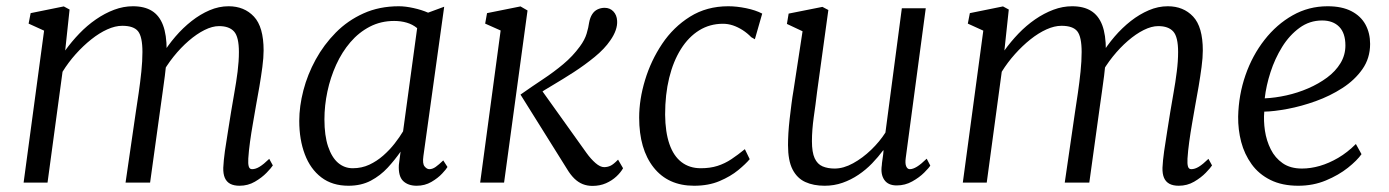

<svg xmlns="http://www.w3.org/2000/svg" viewBox="-20 -584 4442 614"><path d="M202.5 -553.5 188.5 -422.5Q209 -451 233.8 -476.8Q258.5 -502.5 286.8 -522Q315 -541.5 345 -552.8Q375 -564 405 -564Q442 -564 465.8 -549.2Q489.5 -534.5 501.2 -503.8Q513 -473 513 -423.5Q513 -419.5 512.5 -414.8Q512 -410 511.8 -404.5Q511.5 -399 510.5 -393L497.5 -407Q516.5 -438.5 540.8 -466.8Q565 -495 592.8 -516.8Q620.5 -538.5 650.2 -551.2Q680 -564 711 -564Q761 -564 792 -531Q823 -498 823 -422.5Q823 -400 819 -369.8Q815 -339.5 809.5 -307Q804 -274.5 798.5 -245.5Q794 -219 788.8 -189.2Q783.5 -159.5 779.5 -130.2Q775.5 -101 774 -77Q773 -60.5 775.5 -51.8Q778 -43 786 -43Q797.5 -43 810.2 -50.8Q823 -58.5 841 -76L852.5 -55Q847.5 -47 832.5 -31.5Q817.5 -16 795.2 -3Q773 10 746 10Q728 10 716.2 3.8Q704.5 -2.5 699 -15.2Q693.5 -28 694 -47.5Q695 -70 699.2 -100.5Q703.5 -131 709 -163.8Q714.5 -196.5 719 -226.5Q723.5 -254.5 729.5 -287.8Q735.5 -321 739.8 -354.8Q744 -388.5 744 -417.5Q744 -466 728.5 -483.2Q713 -500.5 680.5 -500.5Q659 -500.5 634 -488Q609 -475.5 583.5 -453.5Q558 -431.5 535 -402.8Q512 -374 494.5 -341.5L512 -390Q510.5 -367.5 507.2 -341.5Q504 -315.5 500.2 -290Q496.5 -264.5 493.5 -242L460 0H381.5L414 -223.5Q418.5 -252.5 423.5 -286.8Q428.5 -321 432 -355Q435.5 -389 435.5 -417.5Q435.5 -466.5 421.5 -484Q407.5 -501.5 371 -501.5Q348.5 -501.5 323 -490Q297.5 -478.5 271.8 -458Q246 -437.5 222.2 -411Q198.5 -384.5 180 -354.5L132 0H55.5L121 -486L71.5 -508.5L78 -542L184 -563.5Z M1334 -85Q1330.5 -60.5 1337.8 -51.8Q1345 -43 1353 -43Q1363 -43 1373.2 -50.2Q1383.5 -57.5 1397.5 -71L1411 -50Q1407.5 -43.5 1394 -29Q1380.5 -14.5 1359.5 -2.2Q1338.5 10 1312.5 10Q1285 10 1269.2 -5.2Q1253.5 -20.5 1255.5 -56.5L1261 -99Q1243 -73 1219.8 -47.8Q1196.5 -22.5 1165.8 -6.2Q1135 10 1094.5 10Q1042.5 10 1007.5 -16.8Q972.5 -43.5 954.8 -90.5Q937 -137.5 937 -197.5Q937 -244 950.2 -295Q963.5 -346 989.5 -393.5Q1015.5 -441 1053.8 -479.8Q1092 -518.5 1142.5 -541.2Q1193 -564 1255.5 -564Q1276.5 -564 1302.5 -558.2Q1328.5 -552.5 1349 -543.5L1400.5 -562.5ZM1314 -494Q1299.5 -506 1280.8 -511.5Q1262 -517 1240.5 -517Q1198 -517 1162.8 -498.8Q1127.5 -480.5 1100.5 -449Q1073.5 -417.5 1055 -376.8Q1036.5 -336 1027 -291.2Q1017.5 -246.5 1017.5 -202Q1017.5 -150.5 1029.2 -115.5Q1041 -80.5 1061.2 -63.2Q1081.5 -46 1108 -46Q1136.5 -46 1160.8 -57.2Q1185 -68.5 1205.5 -86.5Q1226 -104.5 1242 -125Q1258 -145.5 1269 -164Z M1515.5 0 1581 -486.5 1531.5 -508.5 1537.5 -542 1644.5 -563.5 1667 -550.5 1592 0ZM1874.5 10.5Q1858 10.5 1843.5 4.8Q1829 -1 1816.5 -13.2Q1804 -25.5 1793 -44L1644.5 -281.5Q1681.5 -307.5 1716.2 -330.5Q1751 -353.5 1781.2 -378.8Q1811.5 -404 1834.5 -435.5Q1850 -456.5 1856 -476.5Q1862 -496.5 1864 -512Q1867 -528 1873.8 -538.5Q1880.5 -549 1891 -554Q1901.5 -559 1913.5 -559Q1930.5 -559 1941.5 -547.5Q1952.5 -536 1953.5 -517.5Q1954.5 -503.5 1949 -487.5Q1943.5 -471.5 1931.5 -454.5Q1913.5 -428 1881.8 -402Q1850 -376 1814.8 -353.2Q1779.5 -330.5 1749 -312.5Q1718.5 -294.5 1703 -284L1701.5 -310.5L1855.5 -95Q1869.5 -75.5 1884.5 -62.5Q1899.5 -49.5 1912 -49.5Q1922.5 -49.5 1932 -53.8Q1941.5 -58 1956.5 -73.5L1972.5 -46Q1965 -32.5 1951 -19.5Q1937 -6.5 1917.8 2Q1898.5 10.5 1874.5 10.5Z M2199.5 10Q2116.5 10 2070.2 -48.5Q2024 -107 2024 -208Q2024 -266 2042.8 -328Q2061.5 -390 2097.5 -443.8Q2133.5 -497.5 2186.8 -530.8Q2240 -564 2309 -564Q2335.5 -564 2366 -557.8Q2396.5 -551.5 2417.5 -540.5L2394 -458.5L2382.5 -465Q2370 -478 2354.8 -487.8Q2339.5 -497.5 2323.8 -502.8Q2308 -508 2292 -508Q2250 -508 2216 -487Q2182 -466 2157.5 -427Q2133 -388 2120 -335Q2107 -282 2107 -217.5Q2107.5 -161.5 2120.8 -123.2Q2134 -85 2159.5 -65.5Q2185 -46 2221 -46Q2251 -46 2274.5 -53.5Q2298 -61 2319 -75Q2340 -89 2362 -107L2377.5 -75Q2365 -60 2340.8 -40Q2316.5 -20 2281.2 -5Q2246 10 2199.5 10Z M2617 10Q2581.5 10 2555.2 -2Q2529 -14 2514.5 -42.2Q2500 -70.5 2500 -120Q2500 -137 2501.2 -158.2Q2502.5 -179.5 2505.2 -203.5Q2508 -227.5 2511 -251Q2514 -274.5 2517.5 -294.5L2546.5 -484L2496.5 -507.5L2502 -540.5L2610 -562L2629 -552L2593 -290.5Q2590.5 -269.5 2587.8 -249Q2585 -228.5 2582.2 -208.8Q2579.5 -189 2578 -170Q2576.5 -151 2576.5 -132.5Q2576.5 -97 2585.2 -78Q2594 -59 2610.5 -52Q2627 -45 2649 -45Q2677.5 -45 2708 -61.8Q2738.5 -78.5 2765.8 -104.8Q2793 -131 2811.5 -160L2864 -557.5H2940.5L2876.5 -79Q2874 -61 2878 -52Q2882 -43 2889.5 -43Q2899.5 -43 2912.5 -51Q2925.5 -59 2943.5 -76.5L2955 -54.5Q2951 -47.5 2935.5 -32Q2920 -16.5 2897.2 -3.8Q2874.5 9 2847.5 9Q2820 9 2807.8 -9Q2795.5 -27 2800 -56Q2800 -57.5 2800.5 -62.8Q2801 -68 2802.2 -75Q2803.5 -82 2804.2 -89.2Q2805 -96.5 2805.5 -102.5L2804.5 -103.5Q2788.5 -82 2768.8 -61.5Q2749 -41 2725.2 -25Q2701.5 -9 2674.5 0.5Q2647.5 10 2617 10Z M3206 -553.5 3192 -422.5Q3212.5 -451 3237.2 -476.8Q3262 -502.5 3290.2 -522Q3318.5 -541.5 3348.5 -552.8Q3378.5 -564 3408.5 -564Q3445.5 -564 3469.2 -549.2Q3493 -534.5 3504.8 -503.8Q3516.5 -473 3516.5 -423.5Q3516.5 -419.5 3516 -414.8Q3515.5 -410 3515.2 -404.5Q3515 -399 3514 -393L3501 -407Q3520 -438.5 3544.2 -466.8Q3568.5 -495 3596.2 -516.8Q3624 -538.5 3653.8 -551.2Q3683.5 -564 3714.5 -564Q3764.5 -564 3795.5 -531Q3826.5 -498 3826.5 -422.5Q3826.5 -400 3822.5 -369.8Q3818.5 -339.5 3813 -307Q3807.5 -274.5 3802 -245.5Q3797.5 -219 3792.2 -189.2Q3787 -159.5 3783 -130.2Q3779 -101 3777.5 -77Q3776.5 -60.5 3779 -51.8Q3781.5 -43 3789.5 -43Q3801 -43 3813.8 -50.8Q3826.5 -58.5 3844.5 -76L3856 -55Q3851 -47 3836 -31.5Q3821 -16 3798.8 -3Q3776.5 10 3749.5 10Q3731.5 10 3719.8 3.8Q3708 -2.5 3702.5 -15.2Q3697 -28 3697.5 -47.5Q3698.5 -70 3702.8 -100.5Q3707 -131 3712.5 -163.8Q3718 -196.5 3722.5 -226.5Q3727 -254.5 3733 -287.8Q3739 -321 3743.2 -354.8Q3747.5 -388.5 3747.5 -417.5Q3747.5 -466 3732 -483.2Q3716.5 -500.5 3684 -500.5Q3662.5 -500.5 3637.5 -488Q3612.5 -475.5 3587 -453.5Q3561.5 -431.5 3538.5 -402.8Q3515.5 -374 3498 -341.5L3515.5 -390Q3514 -367.5 3510.8 -341.5Q3507.5 -315.5 3503.8 -290Q3500 -264.5 3497 -242L3463.5 0H3385L3417.5 -223.5Q3422 -252.5 3427 -286.8Q3432 -321 3435.5 -355Q3439 -389 3439 -417.5Q3439 -466.5 3425 -484Q3411 -501.5 3374.5 -501.5Q3352 -501.5 3326.5 -490Q3301 -478.5 3275.2 -458Q3249.5 -437.5 3225.8 -411Q3202 -384.5 3183.5 -354.5L3135.5 0H3059L3124.5 -486L3075 -508.5L3081.5 -542L3187.5 -563.5Z M4334 -91Q4320 -71 4290.5 -47.5Q4261 -24 4220.2 -7Q4179.5 10 4132 10Q4080 10 4042.8 -8.5Q4005.5 -27 3982.5 -59Q3959.5 -91 3949.2 -130.2Q3939 -169.5 3939.5 -211Q3941 -280.5 3963 -343.8Q3985 -407 4023.8 -456.5Q4062.5 -506 4113.8 -535Q4165 -564 4225.5 -564Q4271.5 -564 4301.8 -548.2Q4332 -532.5 4346.8 -505.2Q4361.5 -478 4361.5 -443.5Q4361.5 -398 4337 -363Q4312.5 -328 4273 -302.5Q4233.5 -277 4187.5 -260.5Q4141.5 -244 4097.8 -235.8Q4054 -227.5 4023 -227Q4020.5 -197.5 4025.2 -165.8Q4030 -134 4043.8 -106.5Q4057.5 -79 4082 -62Q4106.5 -45 4143.5 -45Q4171.5 -45 4200.8 -53.5Q4230 -62 4259.5 -79.2Q4289 -96.5 4316 -123.5ZM4208 -518.5Q4168 -518.5 4135.8 -495Q4103.5 -471.5 4080.2 -434Q4057 -396.5 4043 -353.2Q4029 -310 4024.5 -269.5Q4058 -271 4094 -279Q4130 -287 4163.5 -301.5Q4197 -316 4224 -336Q4251 -356 4266.8 -382Q4282.5 -408 4282.5 -438.5Q4282.5 -478 4262.8 -498.2Q4243 -518.5 4208 -518.5Z"/></svg>

Font: Merriweather 28pt Light
Style: Italic
Weight: 300
Italic angle: -7.8°
Version: Version 2.101